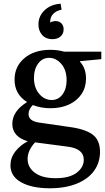

<svg xmlns="http://www.w3.org/2000/svg" viewBox="-20 -799 563 1029"><path d="M257 -263Q293 -263 315 -293Q337 -323 337 -369Q337 -423 309 -456Q281 -489 243 -489Q207 -489 184.5 -458.5Q162 -428 162 -382Q162 -329 190 -296Q218 -263 257 -263ZM129 -42Q89 -53 67.5 -76.5Q46 -100 46 -135Q46 -203 125 -252Q58 -294 58 -372Q58 -443 111 -487.5Q164 -532 250 -532Q290 -532 324 -522H523V-482L409 -471L408 -469Q441 -434 441 -378Q441 -331 417 -295Q393 -259 350 -239Q307 -219 251 -219Q199 -219 156 -236Q133 -213 133 -188Q133 -150 190 -142L349 -119Q435 -108 475.5 -78.5Q516 -49 516 15Q516 72 484.5 116Q453 160 392 185Q331 210 247 210Q151 210 93.5 178Q36 146 36 87Q36 47 61.5 13.5Q87 -20 129 -42ZM278 156Q352 156 390.5 127Q429 98 429 57Q429 -2 343 -13L168 -36Q128 7 128 53Q128 98 167 127Q206 156 278 156ZM249 -678Q262 -686 278 -686Q297 -686 309 -674Q321 -662 321 -642Q321 -618 304.5 -603.5Q288 -589 260 -589Q226 -589 206 -611.5Q186 -634 186 -668Q186 -713 219.5 -744.5Q253 -776 305 -779L310 -747Q282 -742 265 -724.5Q248 -707 249 -678Z"/></svg>

Font: Minipax
Style: Bold
Weight: 500
Designer: Raphaël Ronot, Igor Stepanchenko (Cyrillic)
Foundry: steppetype
Version: Version 1.002